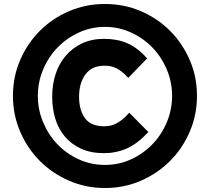

<svg xmlns="http://www.w3.org/2000/svg" viewBox="-20 -882 1054 964"><path d="M969 -401Q969 -305 932.5 -220.5Q896 -136 833.5 -73.5Q771 -11 687 25.5Q603 62 507 62Q411 62 327 25.5Q243 -11 180.5 -73.5Q118 -136 81.5 -220.5Q45 -305 45 -401Q45 -497 81.5 -581Q118 -665 180.5 -727.5Q243 -790 327 -826Q411 -862 507 -862Q603 -862 687 -826Q771 -790 833.5 -727.5Q896 -665 932.5 -581Q969 -497 969 -401ZM844 -401Q844 -470 817.5 -533Q791 -596 745 -643.5Q699 -691 637.5 -719Q576 -747 507 -747Q438 -747 376.5 -719Q315 -691 269 -643.5Q223 -596 196.5 -533Q170 -470 170 -401Q170 -331 196.5 -268Q223 -205 268.5 -157.5Q314 -110 375.5 -82Q437 -54 507 -54Q577 -54 638 -82Q699 -110 745 -157.5Q791 -205 817.5 -268Q844 -331 844 -401ZM725 -219Q670 -160 616.5 -136.5Q563 -113 502 -113Q436 -113 387 -135.5Q338 -158 305.5 -196.5Q273 -235 257.5 -286.5Q242 -338 242 -397Q242 -457 259 -509.5Q276 -562 309.5 -601.5Q343 -641 391.5 -664Q440 -687 503 -687Q568 -687 619 -665Q670 -643 719 -589L624 -491Q592 -526 564 -539.5Q536 -553 504 -552Q441 -552 409 -508.5Q377 -465 377 -396Q377 -330 406.5 -289Q436 -248 502 -248Q518 -248 533 -251Q548 -254 563 -261.5Q578 -269 594 -282Q610 -295 629 -316Z"/></svg>

Font: TypoPRO Sinkin Sans
Style: 900 X Black
Weight: 950
Designer: Keith Bates
Foundry: K-Type
Version: Sinkin Sans (version 1.0)  by Keith Bates   •   © 2014   www